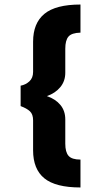

<svg xmlns="http://www.w3.org/2000/svg" viewBox="-20 -718 429 847"><path d="M126 -55V-187Q126 -214 112 -227Q98 -240 71 -250V-340Q93 -344 109.5 -359Q126 -374 126 -401V-534Q126 -616 176 -657Q226 -698 335 -698V-574Q296 -573 282 -556.5Q268 -540 268 -503V-397Q268 -360 246 -333.5Q224 -307 187 -294Q225 -281 246.5 -255Q268 -229 268 -191V-84Q268 -47 282.5 -30.5Q297 -14 335 -14V109Q225 109 175.5 68.5Q126 28 126 -55Z"/></svg>

Font: XXII Aven Bold
Style: Regular
Weight: 700
Designer: Lecter Johnson
Foundry: Doubletwo Studios
Version: Version 1.001